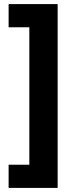

<svg xmlns="http://www.w3.org/2000/svg" viewBox="-20 -750 358 936"><path d="M22 53H123V-617H22V-730H261V166H22Z"/></svg>

Font: Noto Sans Khmer SemiCondensed ExtraBold
Style: Regular
Weight: 800
Width: 4
Designer: Danh Hong and the Monotype Design Team
Foundry: Monotype Imaging Inc.
Version: Version 2.004